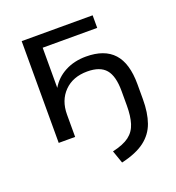

<svg xmlns="http://www.w3.org/2000/svg" viewBox="-126 -603 816 890"><g transform="rotate(-20 281.5 -158.0)"><path d="M325 186 303 123Q357 111 385.5 89.5Q414 68 425 32.5Q436 -3 436 -54V-126Q436 -200 408 -233Q380 -266 317 -266Q246 -266 203.5 -223Q161 -180 161 -110V0H80V-502H430V-440H161V-242Q186 -285 231.5 -309Q277 -333 335 -333Q426 -333 471 -283.5Q516 -234 516 -131V-57Q516 10 499 58Q482 106 440.5 137.5Q399 169 325 186Z"/></g></svg>

Font: Winston
Style: Regular
Weight: 400
Designer: Original fonts by Vernon Adams / Changes by Cristiano Sobral
Foundry: Original fonts by Vernon Adams / Changes by Cristiano Sobral
Version: Version 2.503;July 17, 2020;FontCreator 13.0.0.2655 64-bit